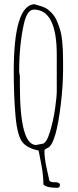

<svg xmlns="http://www.w3.org/2000/svg" viewBox="-20 -688 376 920"><path d="M253.9 211.9Q202.1 211.9 188 195.8Q188 151.4 177.5 97.4Q167 43.5 165 33.2Q113.3 22.9 89.8 -3.9Q63.5 -33.7 54.7 -128.4Q45.9 -223.1 45.9 -345.2Q45.9 -662.1 145 -668Q151.9 -665 166.5 -661.4Q181.2 -657.7 195.3 -651.1Q209.5 -644.5 226.1 -627.7Q242.7 -610.8 252.4 -588.1Q262.2 -565.4 268.6 -543.5Q274.9 -521.5 277.8 -493.2Q282.2 -450.7 282.2 -398.9V-352.1Q282.2 -278.3 271 -185.5Q249 -4.4 211.9 19Q210.4 20 205.1 22.5Q192.9 27.8 192.9 34.2Q192.9 71.8 203.9 120.1Q214.8 168.5 216.8 178.2Q224.1 185.5 239.3 185.1Q267.1 184.1 267.1 198Q267.1 211.9 253.9 211.9ZM71.8 -342.8 75.2 -324.2V-280.8Q75.2 6.8 152.8 6.8L182.1 1Q202.1 1 219.2 -55.7Q236.3 -112.3 244.1 -168.9Q252 -225.6 252 -251V-425.8Q252 -642.1 142.1 -642.1Q110.4 -642.1 94.7 -574.7Q71.8 -474.1 71.8 -342.8Z"/></svg>

Font: Amatic SC
Style: Regular
Weight: 400
Version: Version 1.004